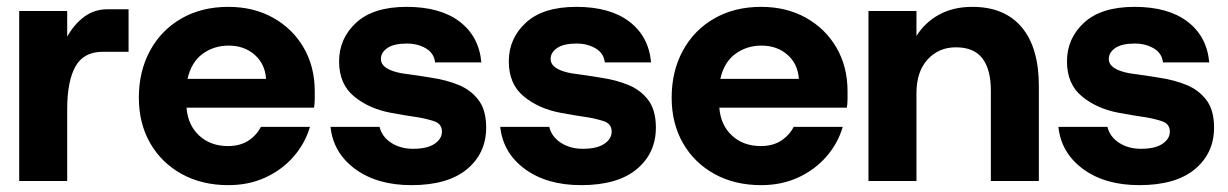

<svg xmlns="http://www.w3.org/2000/svg" viewBox="-20 -528 3581 560"><path d="M36 0V-496H176V-421Q196 -457 225.5 -479Q255 -501 294 -501H355V-377H280Q224 -377 200 -334Q176 -291 176 -210V0Z M646 12Q569 12 510 -20.5Q451 -53 418 -110.5Q385 -168 385 -243Q385 -320 417.5 -380Q450 -440 509 -474Q568 -508 646 -508Q720 -508 777 -476Q834 -444 866 -388.5Q898 -333 898 -262Q898 -252 898 -239.5Q898 -227 896 -214H524Q528 -163 561 -132.5Q594 -102 645 -102Q680 -102 704 -117.5Q728 -133 741 -158H884Q870 -110 836.5 -71.5Q803 -33 754.5 -10.5Q706 12 646 12ZM647 -395Q604 -395 571 -371Q538 -347 527 -298H756Q753 -342 722.5 -368.5Q692 -395 647 -395Z M1180 12Q1080 12 1016 -35Q952 -82 944 -158H1087Q1094 -129 1121 -111.5Q1148 -94 1185 -94Q1226 -94 1247.5 -108.5Q1269 -123 1269 -144Q1269 -167 1246 -174.5Q1223 -182 1198 -186Q1184 -188 1159.5 -192Q1135 -196 1120 -199Q1056 -211 1012.5 -247Q969 -283 969 -349Q969 -416 1019 -462Q1069 -508 1166 -508Q1264 -508 1320.5 -465Q1377 -422 1384 -346H1249Q1246 -373 1222 -387Q1198 -401 1167 -401Q1129 -401 1110 -388Q1091 -375 1091 -356Q1091 -325 1153 -314Q1162 -313 1178.5 -310.5Q1195 -308 1212.5 -305.5Q1230 -303 1240 -301Q1281 -295 1317 -280.5Q1353 -266 1375.5 -236.5Q1398 -207 1398 -156Q1398 -81 1342 -34.5Q1286 12 1180 12Z M1675 12Q1575 12 1511 -35Q1447 -82 1439 -158H1582Q1589 -129 1616 -111.5Q1643 -94 1680 -94Q1721 -94 1742.5 -108.5Q1764 -123 1764 -144Q1764 -167 1741 -174.5Q1718 -182 1693 -186Q1679 -188 1654.5 -192Q1630 -196 1615 -199Q1551 -211 1507.5 -247Q1464 -283 1464 -349Q1464 -416 1514 -462Q1564 -508 1661 -508Q1759 -508 1815.5 -465Q1872 -422 1879 -346H1744Q1741 -373 1717 -387Q1693 -401 1662 -401Q1624 -401 1605 -388Q1586 -375 1586 -356Q1586 -325 1648 -314Q1657 -313 1673.5 -310.5Q1690 -308 1707.5 -305.5Q1725 -303 1735 -301Q1776 -295 1812 -280.5Q1848 -266 1870.5 -236.5Q1893 -207 1893 -156Q1893 -81 1837 -34.5Q1781 12 1675 12Z M2200 12Q2123 12 2064 -20.5Q2005 -53 1972 -110.5Q1939 -168 1939 -243Q1939 -320 1971.5 -380Q2004 -440 2063 -474Q2122 -508 2200 -508Q2274 -508 2331 -476Q2388 -444 2420 -388.5Q2452 -333 2452 -262Q2452 -252 2452 -239.5Q2452 -227 2450 -214H2078Q2082 -163 2115 -132.5Q2148 -102 2199 -102Q2234 -102 2258 -117.5Q2282 -133 2295 -158H2438Q2424 -110 2390.5 -71.5Q2357 -33 2308.5 -10.5Q2260 12 2200 12ZM2201 -395Q2158 -395 2125 -371Q2092 -347 2081 -298H2310Q2307 -342 2276.5 -368.5Q2246 -395 2201 -395Z M2513 0V-496H2653V-423Q2677 -462 2718.5 -485Q2760 -508 2816 -508Q2910 -508 2960 -448.5Q3010 -389 3010 -277V0H2870V-264Q2870 -325 2845.5 -357.5Q2821 -390 2768 -390Q2718 -390 2685.5 -354.5Q2653 -319 2653 -256V0Z M3303 12Q3203 12 3139 -35Q3075 -82 3067 -158H3210Q3217 -129 3244 -111.5Q3271 -94 3308 -94Q3349 -94 3370.5 -108.5Q3392 -123 3392 -144Q3392 -167 3369 -174.5Q3346 -182 3321 -186Q3307 -188 3282.5 -192Q3258 -196 3243 -199Q3179 -211 3135.5 -247Q3092 -283 3092 -349Q3092 -416 3142 -462Q3192 -508 3289 -508Q3387 -508 3443.5 -465Q3500 -422 3507 -346H3372Q3369 -373 3345 -387Q3321 -401 3290 -401Q3252 -401 3233 -388Q3214 -375 3214 -356Q3214 -325 3276 -314Q3285 -313 3301.5 -310.5Q3318 -308 3335.5 -305.5Q3353 -303 3363 -301Q3404 -295 3440 -280.5Q3476 -266 3498.5 -236.5Q3521 -207 3521 -156Q3521 -81 3465 -34.5Q3409 12 3303 12Z"/></svg>

Font: Host Grotesk Black
Style: Regular
Weight: 900
Designer: Doğukan Karapınar based on Poppins by Indian Type Foundry, Jonny Pinhorn
Foundry: Element Type
Version: Version 1.000; ttfautohint (v1.8.4.7-5d5b);gftools[0.9.33]